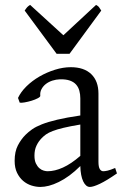

<svg xmlns="http://www.w3.org/2000/svg" viewBox="-20 -740 499 775"><path d="M171.9 -48.8Q201.2 -48.8 234.1 -63.7Q267.1 -78.6 304.2 -110.8V-237.3Q263.2 -230.5 236.6 -224.1Q210 -217.8 192.9 -211.2Q175.8 -204.6 165.5 -197.3Q155.3 -189.9 147.5 -181.6Q134.8 -168.5 127 -151.6Q119.1 -134.8 119.1 -111.8Q119.1 -92.3 125 -80.1Q130.9 -67.9 139.2 -60.8Q147.5 -53.7 156.5 -51.3Q165.5 -48.8 171.9 -48.8ZM452.1 -40Q410.6 -11.2 383.5 1.7Q356.4 14.6 342.8 14.6Q326.7 14.6 315.9 -7.8Q305.2 -30.3 304.2 -69.8Q282.2 -47.9 260.3 -31.7Q238.3 -15.6 217.3 -5.4Q196.3 4.9 177.5 9.8Q158.7 14.6 143.1 14.6Q125.5 14.6 106.9 8.8Q88.4 2.9 73.5 -9.8Q58.6 -22.5 48.8 -42.5Q39.1 -62.5 39.1 -90.8Q39.1 -127.9 52 -152.8Q64.9 -177.7 83 -195.8Q94.7 -207.5 109.6 -218Q124.5 -228.5 149.2 -238.3Q173.8 -248 210.9 -256.8Q248 -265.6 304.2 -273.9V-342.8Q304.2 -359.4 300.3 -373.8Q296.4 -388.2 287.1 -398.7Q277.8 -409.2 262 -414.8Q246.1 -420.4 222.2 -419.9Q206.5 -419.4 191.4 -414.6Q176.3 -409.7 165 -400.9Q153.8 -392.1 147.5 -380.1Q141.1 -368.2 142.6 -353.5Q143.1 -349.1 132.6 -343.5Q122.1 -337.9 107.7 -333.5Q93.3 -329.1 79.3 -326.7Q65.4 -324.2 59.6 -325.7L52.7 -344.7Q64 -369.1 86.9 -391.6Q109.9 -414.1 139.4 -431.2Q168.9 -448.2 201.9 -458.5Q234.9 -468.8 265.6 -468.8Q319.3 -468.8 348.4 -440.7Q377.4 -412.6 377.4 -362.3V-86.9Q377.4 -66.4 382.8 -57.6Q388.2 -48.8 397 -48.8Q403.8 -48.8 414.6 -51.3Q425.3 -53.7 444.8 -62ZM260.7 -522.9H208.5L79.6 -697.3Q83 -702.1 85.4 -705.6Q87.9 -709 90.1 -711.4Q92.3 -713.9 95 -715.8Q97.7 -717.8 101.6 -720.2L235.8 -597.7L367.7 -720.2Q376 -715.8 379.4 -711.4Q382.8 -707 388.7 -697.3Z"/></svg>

Font: Gentium Basic
Style: Regular
Weight: 400
Designer: J. Victor Gaultney and Annie Olsen
Foundry: SIL International
Version: Version 1.100